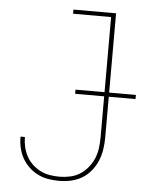

<svg xmlns="http://www.w3.org/2000/svg" viewBox="-53 -778 639 830"><g transform="rotate(5 266.5 -363.5)"><path d="M234 8Q210 8 186.5 4Q163 0 142 -10.5Q121 -21 103.5 -37.5Q86 -54 74.5 -74.5Q63 -95 57.5 -118.5Q52 -142 52 -165V-168H71V-166Q71 -145 76 -124Q81 -103 91 -84.5Q101 -66 117 -51Q133 -36 152 -26.5Q171 -17 192 -13.5Q213 -10 234 -10Q257 -10 280.5 -15Q304 -20 323.5 -32.5Q343 -45 358 -63.5Q373 -82 382 -103.5Q391 -125 394 -148.5Q397 -172 397 -195V-717H232V-735H417V-195Q417 -169 413 -143.5Q409 -118 399 -94Q389 -70 372 -49.5Q355 -29 333 -16Q311 -3 285.5 2.5Q260 8 234 8ZM271 -373V-391H533V-373Z"/></g></svg>

Font: Iosevka SS18 Thin
Style: Regular
Weight: 100
Monospace: yes
Designer: Belleve Invis
Foundry: Belleve Invis
Version: Version 25.1.1; ttfautohint (v1.8.4)